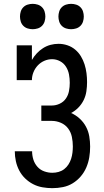

<svg xmlns="http://www.w3.org/2000/svg" viewBox="-20 -971 540 999"><path d="M252 8Q227 8 201 3.5Q175 -1 152 -13Q129 -25 110.5 -43Q92 -61 80 -84Q68 -107 62.5 -132.5Q57 -158 57 -184H147Q147 -162 153.5 -141Q160 -120 174.5 -103.5Q189 -87 210 -79.5Q231 -72 252 -72Q269 -72 285 -76.5Q301 -81 314 -91Q327 -101 336 -115Q345 -129 350 -144.5Q355 -160 357 -176.5Q359 -193 359 -209Q359 -234 354 -258.5Q349 -283 334.5 -302.5Q320 -322 297 -332Q274 -342 250 -342H195V-422H250Q271 -422 291 -431.5Q311 -441 323 -458.5Q335 -476 339 -497.5Q343 -519 343 -540Q343 -562 339 -583.5Q335 -605 323.5 -623.5Q312 -642 292.5 -652.5Q273 -663 251 -663Q230 -663 210.5 -654.5Q191 -646 176.5 -630.5Q162 -615 154 -595Q146 -575 146 -554H67V-735H146V-659Q157 -678 171.5 -693.5Q186 -709 204 -720.5Q222 -732 242.5 -737.5Q263 -743 285 -743Q308 -743 330.5 -735.5Q353 -728 371 -713Q389 -698 401 -678Q413 -658 420 -636Q427 -614 430 -590.5Q433 -567 433 -544Q433 -520 429.5 -496Q426 -472 415.5 -450.5Q405 -429 388 -411.5Q371 -394 350 -383Q375 -372 395 -353.5Q415 -335 427.5 -311.5Q440 -288 444.5 -261.5Q449 -235 449 -208Q449 -180 444.5 -152.5Q440 -125 429 -99.5Q418 -74 400 -53Q382 -32 358.5 -17.5Q335 -3 307.5 2.5Q280 8 252 8ZM350 -819Q337 -819 324 -823Q311 -827 301.5 -836.5Q292 -846 288 -859Q284 -872 284 -885Q284 -898 288 -911Q292 -924 301.5 -933.5Q311 -943 324 -947Q337 -951 350 -951Q363 -951 376 -947Q389 -943 398.5 -933.5Q408 -924 412 -911Q416 -898 416 -885Q416 -872 412 -859Q408 -846 398.5 -836.5Q389 -827 376 -823Q363 -819 350 -819ZM150 -819Q137 -819 124 -823Q111 -827 101.5 -836.5Q92 -846 88 -859Q84 -872 84 -885Q84 -898 88 -911Q92 -924 101.5 -933.5Q111 -943 124 -947Q137 -951 150 -951Q163 -951 176 -947Q189 -943 198.5 -933.5Q208 -924 212 -911Q216 -898 216 -885Q216 -872 212 -859Q208 -846 198.5 -836.5Q189 -827 176 -823Q163 -819 150 -819Z"/></svg>

Font: Iosevka Curly Slab Medium
Style: Regular
Weight: 500
Monospace: yes
Designer: Belleve Invis
Foundry: Belleve Invis
Version: Version 22.1.2; ttfautohint (v1.8.4)